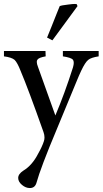

<svg xmlns="http://www.w3.org/2000/svg" viewBox="-20 -696 519 971"><path d="M245 -492 218 -506Q226 -524 240 -560Q254 -595 267 -628L282 -665Q290 -669 325 -673Q347 -676 359 -676Q365 -676 368 -675L372 -665ZM479 -438V-411Q440 -405 426 -393Q411 -381 391 -339Q380 -316 365 -279Q349 -242 322 -175Q294 -107 267 -42Q185 153 164 230Q156 255 131 255Q110 255 91 239Q72 223 72 204Q72 184 98 167Q143 140 173 81Q193 46 202 18Q205 9 205 -1Q205 -14 200 -28Q123 -246 84 -338Q68 -379 54 -393Q39 -406 0 -411V-438H210L211 -411Q177 -405 170 -395Q166 -391 166 -383Q166 -373 172 -358L260 -112Q307 -223 349 -355Q353 -369 353 -378Q353 -388 349 -394Q339 -405 298 -411V-438Z"/></svg>

Font: Shafarik
Style: Regular
Weight: 400
Version: Version 1.001; ttfautohint (v1.8.4.7-5d5b)